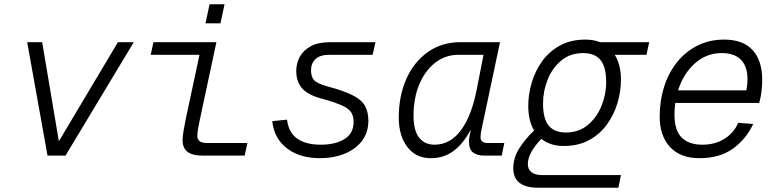

<svg xmlns="http://www.w3.org/2000/svg" viewBox="-20 -727 3640 897"><path d="M202 0 107 -530H177L255 -67L531 -530H605L286 0Z M930 0Q878 0 855.5 -18Q833 -36 833 -72Q833 -92 838 -118.5Q843 -145 848 -172L912 -471H684L697 -530H991L913 -165Q908 -143 905 -124.5Q902 -106 902 -91Q902 -59 946 -59H1136L1123 0ZM940 -618 959 -707H1029L1010 -618Z M1474 12Q1380 12 1320 -34.5Q1260 -81 1252 -161L1321 -168Q1328 -108 1368.5 -79.5Q1409 -51 1479 -51Q1547 -51 1589.5 -77.5Q1632 -104 1632 -157Q1632 -182 1622 -200Q1612 -218 1581.5 -232.5Q1551 -247 1491 -264Q1422 -281 1393 -312.5Q1364 -344 1364 -396Q1364 -430 1380 -460.5Q1396 -491 1431 -510.5Q1466 -530 1522 -530H1734L1721 -471H1519Q1475 -471 1454 -451Q1433 -431 1433 -398Q1433 -370 1446.5 -353.5Q1460 -337 1511 -323Q1586 -303 1627.5 -282Q1669 -261 1685 -232.5Q1701 -204 1701 -163Q1701 -109 1672 -70Q1643 -31 1591.5 -9.5Q1540 12 1474 12Z M1993 12Q1923 12 1883 -40.5Q1843 -93 1843 -178Q1843 -279 1878.5 -358.5Q1914 -438 1979 -484Q2044 -530 2131 -530H2316L2237 -157Q2232 -136 2228.5 -117Q2225 -98 2225 -85Q2225 -59 2259 -59H2336L2324 0H2244Q2209 0 2190 -14.5Q2171 -29 2171 -67Q2171 -78 2173.5 -91.5Q2176 -105 2180 -122Q2144 -55 2098.5 -21.5Q2053 12 1993 12ZM2010 -51Q2083 -51 2133 -118Q2183 -185 2207 -308L2239 -471H2122Q2060 -471 2012.5 -433.5Q1965 -396 1938.5 -332Q1912 -268 1912 -187Q1912 -117 1938 -84Q1964 -51 2010 -51Z M2495 150Q2378 150 2378 59Q2378 11 2405 -32.5Q2432 -76 2475 -117Q2448 -164 2448 -232Q2448 -286 2464 -340.5Q2480 -395 2512.5 -440.5Q2545 -486 2595.5 -514Q2646 -542 2715 -542Q2753 -542 2783 -530H3013L3000 -471H2852Q2881 -425 2881 -355Q2881 -301 2865 -246.5Q2849 -192 2816 -146Q2783 -100 2732.5 -72.5Q2682 -45 2613 -45Q2551 -45 2509 -78Q2446 -12 2446 39Q2446 64 2463 77.5Q2480 91 2512 91H2881L2869 150ZM2623 -108Q2684 -108 2726 -143Q2768 -178 2790 -232Q2812 -286 2812 -343Q2812 -414 2785.5 -446.5Q2759 -479 2705 -479Q2644 -479 2602 -444Q2560 -409 2538.5 -355Q2517 -301 2517 -243Q2517 -172 2543.5 -140Q2570 -108 2623 -108Z M3248 12Q3158 12 3110 -40.5Q3062 -93 3062 -182Q3062 -257 3083 -322.5Q3104 -388 3143.5 -437Q3183 -486 3238.5 -514Q3294 -542 3363 -542Q3452 -542 3496.5 -492.5Q3541 -443 3541 -354Q3541 -328 3537.5 -299.5Q3534 -271 3527 -246H3135Q3131 -219 3131 -192Q3131 -118 3164.5 -84.5Q3198 -51 3261 -51Q3321 -51 3364.5 -78.5Q3408 -106 3429 -153L3499 -148Q3466 -77 3404 -32.5Q3342 12 3248 12ZM3351 -479Q3280 -479 3226 -430.5Q3172 -382 3148 -305H3467Q3469 -316 3470.5 -329Q3472 -342 3472 -359Q3472 -416 3442 -447.5Q3412 -479 3351 -479Z"/></svg>

Font: Geist Mono Light
Style: Italic
Weight: 300
Italic angle: -12°
Monospace: yes
Designer: Basement.studio, Andrés Briganti, Mateo Zaragoza
Foundry: Basement.studio, Vercel, Andrés Briganti, Guido Ferreyra, Mateo Zaragoza
Version: Version 1.500; ttfautohint (v1.8.4.7-5d5b)